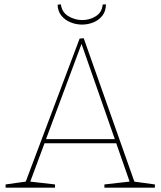

<svg xmlns="http://www.w3.org/2000/svg" viewBox="-20 -870 744 890"><path d="M605 -22 596 -29 698 -15V0H464V-15L587 -29L583 -22L517 -211L525 -206H179L189 -213L118 -22L113 -29L235 -15V0H6V-15L105 -29L97 -22L349 -691L368 -693ZM191 -219 185 -225H518L514 -220L356 -672H360ZM360 -756Q333 -756 307 -766.5Q281 -777 264.5 -797.5Q248 -818 247 -848L262 -850Q267 -813 297 -795Q327 -777 361 -777Q396 -777 424.5 -795Q453 -813 456 -849L471 -850Q471 -819 455 -798Q439 -777 413.5 -766.5Q388 -756 360 -756Z"/></svg>

Font: Bitter Thin Thin
Style: Regular
Weight: 250
Version: Version 2.002